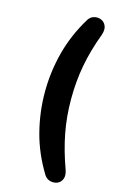

<svg xmlns="http://www.w3.org/2000/svg" viewBox="-135 -769 634 1012"><g transform="rotate(15 182.5 -263.5)"><path d="M216 161Q154 60 126.5 -46.5Q99 -153 99 -263Q99 -373 127 -480Q155 -587 216 -687Q228 -706 248 -711Q268 -716 286 -708.5Q304 -701 312.5 -681.5Q321 -662 311 -632Q275 -536 258.5 -447.5Q242 -359 242 -263Q242 -167 259 -78.5Q276 10 311 106Q321 136 312.5 155.5Q304 175 286 182Q268 189 248 184Q228 179 216 161Z"/></g></svg>

Font: Chiron GoRound TC SB
Style: Regular
Weight: 500
Designer: Ryoko NISHIZUKA 西塚涼子 (kana, bopomofo & ideographs); Paul D. Hunt (Latin, Greek & Cyrillic); Sandoll Communications 산돌커뮤니
Foundry: Adobe
Version: Version 1.000;hotconv 1.1.1;makeotfexe 2.6.0